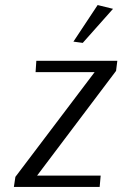

<svg xmlns="http://www.w3.org/2000/svg" viewBox="-20 -741 485 761"><path d="M428 -706 308 -571 271 -576 367 -721ZM440 -460 127 -45H379L375 0H35L41 -40L355 -455H121L124 -500H445Z"/></svg>

Font: Arsenal SC
Style: Italic
Weight: 400
Italic angle: -9.10001°
Designer: Andrij Shevchenko
Foundry: Stairsfor
Version: Version 2.001; ttfautohint (v1.8.4.7-5d5b)